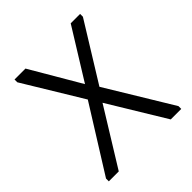

<svg xmlns="http://www.w3.org/2000/svg" viewBox="-189 -835 969 969"><g transform="rotate(-45 295.5 -350.0)"><path d="M37 -20 254 -367 64 -680V-700H142L299 -432L465 -700H532V-680L341 -371L554 -20V0H479L295 -303L108 0H37Z"/></g></svg>

Font: Tilda Sans
Style: Regular
Weight: 400
Designer: ParaType Ltd
Foundry: ParaType Ltd
Version: Version 1.009